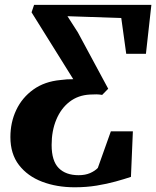

<svg xmlns="http://www.w3.org/2000/svg" viewBox="-20 -763 646 794"><path d="M289 11.5Q214.5 11.5 154.2 -11.5Q94 -34.5 58.5 -80.5Q23 -126.5 23 -196Q23 -257 47.2 -308.2Q71.5 -359.5 118 -392.8Q164.5 -426 229.5 -432Q243 -434 256.5 -434.8Q270 -435.5 283 -435.5L110.5 -712L121 -743H606L583.5 -540.5H502L481.5 -688.5L259 -696L302 -629L427.5 -396L402.5 -370.5Q391.5 -372.5 378.8 -372.8Q366 -373 352 -372Q303 -369.5 267.5 -342Q232 -314.5 212.8 -268.2Q193.5 -222 193.5 -163.5Q193.5 -97.5 222.8 -68Q252 -38.5 305 -38.5Q332.5 -38.5 352.5 -47.2Q372.5 -56 384.5 -68.5L438.5 -220H529.5L521.5 -31.5Q494.5 -22.5 458.5 -12.5Q422.5 -2.5 379.8 4.5Q337 11.5 289 11.5Z"/></svg>

Font: Merriweather 72pt ExtraBold
Style: Italic
Weight: 800
Italic angle: -7.8°
Version: Version 2.101